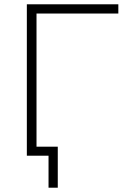

<svg xmlns="http://www.w3.org/2000/svg" viewBox="-20 -725 593 894"><path d="M206 149V0H105V-42H249V149ZM105 0V-705H531V-662H150V0Z"/></svg>

Font: Nunito Sans 10pt ExtraLight
Style: Regular
Weight: 250
Designer: Vernon Adams
Foundry: Vernon Adams
Version: Version 3.101;gftools[0.9.27]